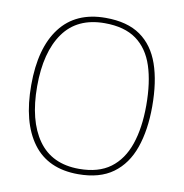

<svg xmlns="http://www.w3.org/2000/svg" viewBox="-82 -802 850 889"><g transform="rotate(10 343.0 -357.5)"><path d="M343 10Q201 10 129.5 -87Q58 -184 58 -359Q58 -534 131 -629.5Q204 -725 344 -725Q446 -725 508 -681.5Q570 -638 598.5 -556Q627 -474 627 -358Q627 -247 598 -164Q569 -81 506.5 -35.5Q444 10 343 10ZM343 -15Q434 -15 490 -56.5Q546 -98 572.5 -175Q599 -252 599 -358Q599 -466 574 -542.5Q549 -619 493 -659.5Q437 -700 344 -700Q215 -700 150.5 -609.5Q86 -519 86 -358Q86 -197 150.5 -106Q215 -15 343 -15Z"/></g></svg>

Font: Noto Serif Tamil Thin
Style: Regular
Weight: 100
Designer: Indian Type Foundry, Tom Grace, and the Monotype Design Team
Foundry: Monotype Imaging Inc.
Version: Version 2.004; ttfautohint (v1.8.4.7-5d5b)